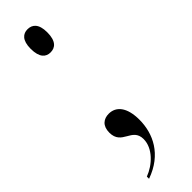

<svg xmlns="http://www.w3.org/2000/svg" viewBox="-239 -525 680 680"><g transform="rotate(-45 101.5 -184.5)"><path d="M97 -408C120 -408 139 -422 139 -467C139 -510 120 -524 97 -524C75 -524 56 -510 56 -467C56 -422 75 -408 97 -408ZM27 144V155C118 123 151 52 151 -17C151 -80 125 -109 89 -109C64 -109 43 -95 43 -60C43 4 113 -17 113 42C113 88 70 128 27 144Z"/></g></svg>

Font: Noto Serif Display ExtraCondensed
Style: Regular
Weight: 400
Width: 2
Designer: Monotype Design Team
Foundry: Monotype Imaging Inc.
Version: Version 2.009